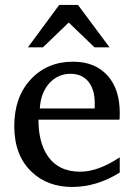

<svg xmlns="http://www.w3.org/2000/svg" viewBox="-20 -740 535 768"><path d="M418 -550.8H357.9L254.9 -649.9L151.9 -550.8H91.8L216.8 -720.2H292ZM459 -49.8Q366.7 7.8 269 7.8Q170.9 7.8 107.9 -51.3Q37.1 -117.2 37.1 -235.8Q37.1 -351.6 103 -422.4Q168.9 -493.2 272 -493.2Q362.3 -493.2 412.1 -435.5Q459 -381.3 459 -289.1Q459 -270 458 -261.2H133.8Q133.8 -172.9 168.9 -119.1Q211.9 -53.2 300.8 -53.2Q372.6 -53.2 459 -110.8ZM358.9 -306.2V-328.1Q358.9 -380.4 335.4 -411.1Q309.6 -444.8 262.2 -444.8Q211.9 -444.8 177.5 -407.2Q143.1 -369.6 139.2 -306.2Z"/></svg>

Font: Ezra SIL SR
Style: Regular
Weight: 400
Designer: Development by SIL's NRSI team. OpenType tables by Ralph Hancock ( hancock@dircon.co.uk ).
Foundry: Development by SIL's NRSI team.
Version: Version 2.51; 2007